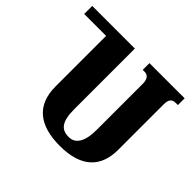

<svg xmlns="http://www.w3.org/2000/svg" viewBox="-167 -923 1146 1146"><g transform="rotate(45 406.5 -350.0)"><path d="M790 -714H493V-657H510C533 -657 552 -641 552 -601V-208C552 -106 517 -61 464 -61C399 -61 370 -99 370 -204V-714H10V-646H195V-219C195 -58 295 14 464 14C647 14 727 -73 727 -216V-600C727 -641 742 -657 771 -657H790Z"/></g></svg>

Font: Noto Serif Georgian Condensed Black
Style: Regular
Weight: 900
Width: 3
Designer: Monotype Design Team, Akaki Razmadze
Foundry: Google LLC
Version: Version 2.003